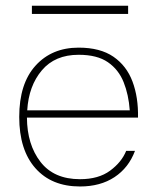

<svg xmlns="http://www.w3.org/2000/svg" viewBox="-20 -657 552 682"><path d="M435.1 -636.7H93.3V-607.4H435.1ZM75.7 -239.3H470.2Q471.7 -311 450.7 -367.2Q429.7 -423.3 382.8 -455.6Q335.9 -487.8 259.3 -487.8Q164.1 -487.8 106.2 -423.8Q48.3 -359.9 48.3 -241.7Q48.3 -124.5 105.7 -59.6Q163.1 5.4 264.2 5.4Q336.4 5.4 386.7 -27.8Q437 -61 459.5 -121.1H428.2Q412.1 -81.1 371.1 -50.8Q330.1 -20.5 264.2 -20.5Q171.4 -20.5 123.8 -82Q76.2 -143.6 75.7 -239.3ZM76.7 -265.1Q82 -352.1 128.7 -407.2Q175.3 -462.4 259.3 -462.4Q325.2 -462.4 363.3 -436Q401.4 -409.7 419.2 -365Q437 -320.3 440.9 -265.1Z"/></svg>

Font: Estedad VF
Style: Regular
Weight: 100
Designer: Amin Abedi
Version: Version 7.3